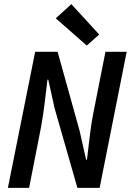

<svg xmlns="http://www.w3.org/2000/svg" viewBox="-20 -903 640 923"><path d="M18 0 149 -654H257L363 -273L394 -135H398Q401 -160 404.5 -189.5Q408 -219 411.5 -248.5Q415 -278 419 -304.5Q423 -331 427 -351L487 -654H589L459 0H352L243 -381L212 -520H208Q205 -494 201.5 -464.5Q198 -435 194.5 -405.5Q191 -376 186.5 -348Q182 -320 178 -296L120 0ZM397 -684 248 -815 323 -883 457 -737Z"/></svg>

Font: Source Code Pro Semibold
Style: Italic
Weight: 600
Italic angle: -11°
Monospace: yes
Designer: Paul D. Hunt, Teo Tuominen
Foundry: Adobe Systems Incorporated
Version: Version 1.050;PS 1.000;hotconv 16.6.51;makeotf.lib2.5.65220